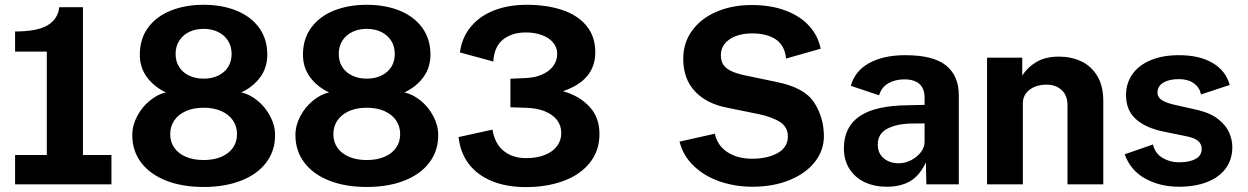

<svg xmlns="http://www.w3.org/2000/svg" viewBox="-20 -770 5212 802"><path d="M43 -122.5H175.5V-554.5H43V-638.5Q135 -638.5 178.5 -664.2Q222 -690 227.5 -740H326.5V-122.5H445.5V0H43Z M1096.5 -542Q1096.5 -487.5 1066.8 -447.2Q1037 -407 988 -384Q1022.5 -376.5 1055.2 -350Q1088 -323.5 1108.5 -284.8Q1129 -246 1129 -205.5Q1129 -140 1092 -91Q1055 -42 987.2 -15.5Q919.5 11 830.5 11Q741.5 11 674 -15.5Q606.5 -42 569.5 -91Q532.5 -140 532.5 -205.5Q532.5 -246 553 -284.8Q573.5 -323.5 606.2 -350Q639 -376.5 673 -384Q624 -407 594 -447.2Q564 -487.5 564 -542Q564 -607.5 598.5 -654.5Q633 -701.5 693.5 -725.8Q754 -750 830.5 -750Q907 -750 967.2 -725.8Q1027.5 -701.5 1062 -654.5Q1096.5 -607.5 1096.5 -542ZM830.5 -101.5Q873 -101.5 904.5 -115Q936 -128.5 953 -152.8Q970 -177 970 -209.5Q970 -242 953 -267Q936 -292 904.5 -306Q873 -320 830.5 -320Q788 -320 756.5 -306Q725 -292 708 -267Q691 -242 691 -209.5Q691 -177 708 -152.8Q725 -128.5 756.5 -115Q788 -101.5 830.5 -101.5ZM830.5 -441.5Q864.5 -441.5 891 -454Q917.5 -466.5 932.5 -489.8Q947.5 -513 947.5 -545Q947.5 -576.5 932.2 -600.2Q917 -624 890.5 -636.8Q864 -649.5 830.5 -649.5Q797 -649.5 770.5 -636.8Q744 -624 728.8 -600.2Q713.5 -576.5 713.5 -545Q713.5 -513 728.5 -489.8Q743.5 -466.5 770.2 -454Q797 -441.5 830.5 -441.5Z M1778 -542Q1778 -487.5 1748.2 -447.2Q1718.5 -407 1669.5 -384Q1704 -376.5 1736.8 -350Q1769.5 -323.5 1790 -284.8Q1810.5 -246 1810.5 -205.5Q1810.5 -140 1773.5 -91Q1736.5 -42 1668.8 -15.5Q1601 11 1512 11Q1423 11 1355.5 -15.5Q1288 -42 1251 -91Q1214 -140 1214 -205.5Q1214 -246 1234.5 -284.8Q1255 -323.5 1287.8 -350Q1320.5 -376.5 1354.5 -384Q1305.5 -407 1275.5 -447.2Q1245.5 -487.5 1245.5 -542Q1245.5 -607.5 1280 -654.5Q1314.5 -701.5 1375 -725.8Q1435.5 -750 1512 -750Q1588.5 -750 1648.8 -725.8Q1709 -701.5 1743.5 -654.5Q1778 -607.5 1778 -542ZM1512 -101.5Q1554.5 -101.5 1586 -115Q1617.5 -128.5 1634.5 -152.8Q1651.5 -177 1651.5 -209.5Q1651.5 -242 1634.5 -267Q1617.5 -292 1586 -306Q1554.5 -320 1512 -320Q1469.5 -320 1438 -306Q1406.5 -292 1389.5 -267Q1372.5 -242 1372.5 -209.5Q1372.5 -177 1389.5 -152.8Q1406.5 -128.5 1438 -115Q1469.5 -101.5 1512 -101.5ZM1512 -441.5Q1546 -441.5 1572.5 -454Q1599 -466.5 1614 -489.8Q1629 -513 1629 -545Q1629 -576.5 1613.8 -600.2Q1598.5 -624 1572 -636.8Q1545.5 -649.5 1512 -649.5Q1478.5 -649.5 1452 -636.8Q1425.5 -624 1410.2 -600.2Q1395 -576.5 1395 -545Q1395 -513 1410 -489.8Q1425 -466.5 1451.8 -454Q1478.5 -441.5 1512 -441.5Z M2177.5 -109.5Q2222.5 -109.5 2255.8 -122.8Q2289 -136 2306.8 -159.8Q2324.5 -183.5 2324.5 -214.5Q2324.5 -245.5 2306.5 -268.8Q2288.5 -292 2256.2 -305Q2224 -318 2182.5 -319.5L2112 -322V-441L2175.5 -444Q2215 -445.5 2244.8 -458.8Q2274.5 -472 2291 -494.5Q2307.5 -517 2307.5 -545.5Q2307.5 -571.5 2290.8 -591.8Q2274 -612 2244.2 -623.2Q2214.5 -634.5 2176.5 -634.5Q2119 -634.5 2081.8 -605.2Q2044.5 -576 2040.5 -513L1901 -551Q1910 -615.5 1948.2 -660.2Q1986.5 -705 2046.2 -727.5Q2106 -750 2179.5 -750Q2264 -750 2328.8 -728.2Q2393.5 -706.5 2430 -662Q2466.5 -617.5 2466.5 -551.5Q2466.5 -434.5 2331.5 -389Q2398.5 -370.5 2441.2 -325.5Q2484 -280.5 2484 -210Q2484 -140 2443.5 -89.8Q2403 -39.5 2333.2 -14Q2263.5 11.5 2177 11.5Q2095.5 11.5 2034.8 -13.5Q1974 -38.5 1938.2 -85.2Q1902.5 -132 1895.5 -197.5L2037 -228.5Q2047.5 -168 2084.8 -138.8Q2122 -109.5 2177.5 -109.5Z M3121.5 -107Q3186.5 -107 3228.8 -131Q3271 -155 3271 -200.5Q3271 -239 3238.5 -260.2Q3206 -281.5 3146 -294L3018 -320Q2931.5 -336.5 2882.8 -388.5Q2834 -440.5 2834 -524.5Q2834 -591.5 2871.2 -642.5Q2908.5 -693.5 2973.5 -721.2Q3038.5 -749 3119 -749Q3201 -749 3262.5 -725.5Q3324 -702 3360.8 -660.8Q3397.5 -619.5 3408 -566.5L3263.5 -525.5Q3258 -580.5 3220.5 -605.5Q3183 -630.5 3121.5 -630.5Q3082.5 -630.5 3052.8 -619Q3023 -607.5 3007 -587Q2991 -566.5 2991 -540Q2991 -517.5 3000.2 -501.8Q3009.5 -486 3031.8 -474.5Q3054 -463 3093 -455L3219.5 -428.5Q3339.5 -405.5 3380.5 -342.2Q3421.5 -279 3421.5 -201Q3421.5 -142 3383.8 -93.8Q3346 -45.5 3278 -17.8Q3210 10 3122.5 10Q3052.5 10 2989 -11.2Q2925.5 -32.5 2879.8 -75Q2834 -117.5 2818.5 -178.5L2966 -211.5Q2976.5 -162 3018.5 -134.5Q3060.5 -107 3121.5 -107Z M3775.5 -330.5 3842 -332V-363.5Q3842 -399.5 3820.8 -419Q3799.5 -438.5 3757 -438.5Q3720.5 -438.5 3691.5 -422.5Q3662.5 -406.5 3652 -372L3534 -411.5Q3551.5 -474.5 3611.5 -507Q3671.5 -539.5 3761 -539.5Q3878.5 -539.5 3931.8 -496.5Q3985 -453.5 3985 -372V0H3849.5L3847.5 -91.5Q3821 -36 3781.5 -13Q3742 10 3683.5 10Q3632.5 10 3592 -9Q3551.5 -28 3528.2 -64.5Q3505 -101 3505 -151Q3505 -239.5 3570.8 -284.5Q3636.5 -329.5 3775.5 -330.5ZM3734 -88Q3760.5 -88 3785.5 -100.8Q3810.5 -113.5 3826.2 -134Q3842 -154.5 3842 -176.5V-254.5L3787.5 -254Q3725.5 -253 3686 -232.2Q3646.5 -211.5 3646.5 -166Q3646.5 -130 3671.2 -109Q3696 -88 3734 -88Z M4103 -529H4250V-454.5Q4271.5 -488.5 4309 -511Q4346.5 -533.5 4404 -533.5Q4454.5 -533.5 4496.2 -514Q4538 -494.5 4563.2 -453Q4588.5 -411.5 4588.5 -349V0H4439V-330.5Q4439 -372 4414.2 -394.2Q4389.5 -416.5 4351 -416.5Q4325.5 -416.5 4303 -407.8Q4280.5 -399 4266.5 -381.2Q4252.5 -363.5 4252.5 -338.5V0H4103Z M4904 -92Q4948 -92 4973.8 -106Q4999.5 -120 4999.5 -147.5Q4999.5 -169 4984 -181.8Q4968.5 -194.5 4932.5 -201.5L4839.5 -220.5Q4765 -236 4724.2 -272.8Q4683.5 -309.5 4683.5 -373Q4683.5 -421 4709.2 -458.8Q4735 -496.5 4785 -518Q4835 -539.5 4905.5 -539.5Q4990 -539.5 5045.2 -507Q5100.5 -474.5 5116.5 -415L4996.5 -375.5Q4991 -405.5 4966.2 -422.5Q4941.5 -439.5 4904 -439.5Q4864 -439.5 4839.5 -425Q4815 -410.5 4815 -383Q4815 -363 4834.8 -350.8Q4854.5 -338.5 4898.5 -329.5L4985 -310Q5039.5 -296.5 5071.2 -270.2Q5103 -244 5115.2 -214.2Q5127.5 -184.5 5127.5 -156Q5127.5 -103.5 5099.8 -66.2Q5072 -29 5021.8 -9.5Q4971.5 10 4905 10Q4826 10 4764.2 -23.8Q4702.5 -57.5 4678 -125.5L4796 -166.5Q4805.5 -128 4836.8 -110Q4868 -92 4904 -92Z"/></svg>

Font: 1883 Sans
Style: Bold
Weight: 700
Designer: 1883 Sans project is a fork of Public Sans.
Version: Version 1.009